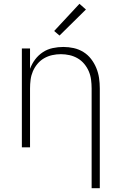

<svg xmlns="http://www.w3.org/2000/svg" viewBox="-20 -775 640 1010"><path d="M462 215V-310Q462 -333 459 -356Q456 -379 447 -400Q438 -421 423 -439Q408 -457 388 -468.5Q368 -480 345.5 -485Q323 -490 300 -490Q277 -490 254.5 -485Q232 -480 212 -468.5Q192 -457 177 -439Q162 -421 153 -400Q144 -379 141 -356Q138 -333 138 -310V0H95V-520H138V-413Q148 -440 165 -462.5Q182 -485 205.5 -500.5Q229 -516 257 -522Q285 -528 313 -528Q341 -528 368 -522Q395 -516 418.5 -501.5Q442 -487 459 -465Q476 -443 486.5 -417.5Q497 -392 501 -365Q505 -338 505 -310V215ZM293 -588 265 -612 398 -755 432 -725Z"/></svg>

Font: Iosevka SS04 XLt Ex
Style: Regular
Weight: 200
Width: 7
Monospace: yes
Designer: Belleve Invis
Foundry: Belleve Invis
Version: Version 19.0.0; ttfautohint (v1.8.4)